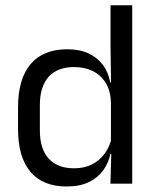

<svg xmlns="http://www.w3.org/2000/svg" viewBox="-20 -682 577 713"><path d="M227 10.5Q139 10.5 93 -44Q47 -98.5 47 -203V-283.5Q47 -388.5 93.5 -443.8Q140 -499 230.5 -499Q275.5 -499 308.5 -483.8Q341.5 -468.5 362 -441Q382.5 -413.5 389.5 -376H416L392 -301.5Q390.5 -344.5 372.8 -373.8Q355 -403 324.8 -418Q294.5 -433 255.5 -433Q193.5 -433 160.8 -397Q128 -361 128 -291V-198Q128 -129 160.8 -93Q193.5 -57 255.5 -57Q292.5 -57 321 -71.2Q349.5 -85.5 368.2 -110.8Q387 -136 394 -168L414 -110H390Q383 -77 363.2 -49.5Q343.5 -22 310.2 -5.8Q277 10.5 227 10.5ZM471 0H390L393.5 -118L392 -144V-348L392.5 -365L390.5 -503.5V-662.5H471Z"/></svg>

Font: Anek Malayalam Medium
Style: Regular
Weight: 400
Version: Version 1.003